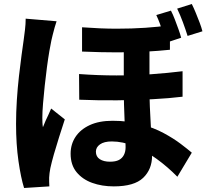

<svg xmlns="http://www.w3.org/2000/svg" viewBox="-20 -869 1040 957"><path d="M725 -672Q725 -634 725 -591.5Q725 -549 725 -509Q725 -469 725 -436Q725 -382 727 -335.5Q729 -289 731.5 -247Q734 -205 736 -166.5Q738 -128 738 -93Q738 -25 693.5 17.5Q649 60 547 60Q488 60 439.5 42.5Q391 25 361.5 -11Q332 -47 332 -103Q332 -150 356.5 -187Q381 -224 427.5 -245.5Q474 -267 541 -267Q619 -267 683 -249.5Q747 -232 796 -205.5Q845 -179 880 -152.5Q915 -126 936 -108L864 12Q816 -37 761 -77Q706 -117 649 -140.5Q592 -164 537 -164Q499 -164 478.5 -149.5Q458 -135 458 -113Q458 -88 477.5 -75.5Q497 -63 528 -63Q556 -63 572.5 -71.5Q589 -80 597.5 -96.5Q606 -113 606 -135Q606 -159 604.5 -193.5Q603 -228 601 -268.5Q599 -309 598 -351Q597 -393 597 -432Q597 -474 597 -521.5Q597 -569 597 -609.5Q597 -650 597 -672ZM374 -500Q470 -493 560.5 -493Q651 -493 734 -499Q817 -505 890 -514V-387Q825 -379 741 -374.5Q657 -370 564 -369Q471 -368 375 -372ZM389 -733Q484 -726 561 -726Q638 -726 704 -730.5Q770 -735 827 -743V-621Q770 -615 704.5 -611.5Q639 -608 562 -608Q485 -608 389 -612ZM262 -763Q258 -752 252.5 -732.5Q247 -713 242.5 -694.5Q238 -676 236 -667Q232 -649 226 -614Q220 -579 214 -534Q208 -489 203 -442Q198 -395 194.5 -353Q191 -311 191 -282Q191 -274 191.5 -259Q192 -244 194 -235Q200 -251 207 -266.5Q214 -282 221.5 -297.5Q229 -313 235 -328L303 -274Q289 -231 274.5 -185.5Q260 -140 248.5 -99.5Q237 -59 231 -31Q229 -21 227 -6.5Q225 8 225 16Q225 24 225 36Q225 48 226 60L100 68Q84 17 72 -66.5Q60 -150 60 -252Q60 -309 64 -370.5Q68 -432 74.5 -489.5Q81 -547 87.5 -594.5Q94 -642 98 -670Q101 -691 104.5 -720.5Q108 -750 108 -776ZM832 -816Q842 -797 851.5 -772Q861 -747 869.5 -723.5Q878 -700 883 -681L808 -656Q801 -678 793.5 -702Q786 -726 777.5 -749.5Q769 -773 759 -794ZM936 -849Q946 -829 956 -804.5Q966 -780 975 -756.5Q984 -733 989 -713L915 -690Q905 -722 891.5 -758.5Q878 -795 863 -826Z"/></svg>

Font: Noto Sans JP ExtraBold
Style: Regular
Weight: 800
Designer: Ryoko NISHIZUKA  (kana, bopomofo & ideographs); Paul D. Hunt (Latin, Greek & Cyrillic); Sandoll Communications , Soo-you
Foundry: Adobe
Version: Version 2.004-H2;hotconv 1.0.118;makeotfexe 2.5.65603